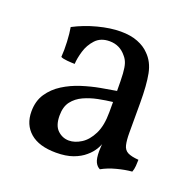

<svg xmlns="http://www.w3.org/2000/svg" viewBox="-92 -563 682 669"><g transform="rotate(20 249.0 -229.0)"><path d="M343 9Q332 4 325.5 -9Q319 -22 319 -50Q319 -59 320 -71.5Q321 -84 324 -94H326Q323 -78 312.5 -59.5Q302 -41 285 -27Q268 -12 242 -2.5Q216 7 179 7Q116 7 83 -21.5Q50 -50 50 -99Q50 -138 68.5 -165.5Q87 -193 116.5 -211.5Q146 -230 180.5 -241Q215 -252 248 -258Q281 -264 306 -268Q306 -309 304.5 -332Q303 -355 298.5 -368.5Q294 -382 285 -392Q273 -407 257.5 -414.5Q242 -422 223 -422Q190 -422 171 -401.5Q152 -381 144 -354Q136 -327 135 -306Q124 -306 107 -307.5Q90 -309 83 -313Q85 -338 83.5 -369Q82 -400 78 -422Q118 -443 164 -455Q210 -467 248 -467Q285 -467 311.5 -456.5Q338 -446 354 -429Q380 -404 388 -363.5Q396 -323 396 -256V-146Q396 -118 400 -101Q404 -84 417.5 -77Q431 -70 458 -68Q458 -58 457 -45Q456 -32 452 -22Q427 -20 396.5 -12Q366 -4 343 9ZM207 -48Q229 -48 252 -62.5Q275 -77 290.5 -108Q306 -139 306 -189V-227Q280 -224 252.5 -218.5Q225 -213 201 -202Q177 -191 162 -171.5Q147 -152 147 -119Q147 -82 165 -65Q183 -48 207 -48Z"/></g></svg>

Font: Vollkorn
Style: Regular
Weight: 400
Designer: Friedrich Althausen
Foundry: Friedrich Althausen
Version: Version 4.104